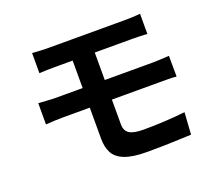

<svg xmlns="http://www.w3.org/2000/svg" viewBox="-127 -908 1254 1117"><g transform="rotate(-20 500.0 -350.0)"><path d="M171.5 -734.9Q193.4 -733.9 217.4 -732.1Q241.4 -730.4 268.5 -730.4Q290.3 -730.4 327.4 -730.4Q364.5 -730.4 411.3 -730.4Q458.1 -730.4 508.3 -730.4Q558.4 -730.4 605.4 -730.4Q652.3 -730.4 690.3 -730.4Q728.2 -730.4 750 -730.4Q775.6 -730.4 798.9 -731.8Q822.3 -733.1 839.8 -734.9V-610.2Q820.7 -611.2 799.2 -612.1Q777.6 -613 750 -613Q728.2 -613 687.9 -613Q647.6 -613 597.2 -613Q546.7 -613 494.2 -613Q441.7 -613 394.9 -613Q348.1 -613 314.5 -613Q281 -613 268.5 -613Q241.4 -613 217.4 -612.5Q193.4 -612 171.5 -610.2ZM515.2 -382.5Q515.2 -365.4 515.2 -335.1Q515.2 -304.8 515.2 -271.3Q515.2 -237.9 515.2 -210Q515.2 -182 515.2 -168.8Q515.2 -127.8 542.3 -111Q569.4 -94.3 629.4 -94.3Q696.6 -94.3 761.7 -98.1Q826.9 -101.8 887.1 -108.3L878.3 27.5Q845.7 28.9 800.1 30.7Q754.5 32.6 704 33.7Q653.5 34.8 606 34.8Q515 34.8 465.3 15Q415.6 -4.7 397 -41.6Q378.3 -78.4 378.3 -128.9Q378.3 -153.5 378.3 -188.3Q378.3 -223 378.3 -260.8Q378.3 -298.6 378.3 -331.9Q378.3 -365.2 378.3 -387.4Q378.3 -398.9 378.3 -425.1Q378.3 -451.3 378.3 -484.4Q378.3 -517.5 378.3 -550Q378.3 -582.4 378.3 -607.7Q378.3 -632.9 378.3 -642.5L515.2 -642.3Q515.2 -632.7 515.2 -604.8Q515.2 -576.9 515.2 -540.6Q515.2 -504.3 515.2 -469.2Q515.2 -434.1 515.2 -409.9Q515.2 -385.6 515.2 -382.5ZM105.5 -448.5Q127.1 -447.2 159.4 -445.1Q191.7 -442.9 214.9 -442.9Q234.5 -442.9 273.3 -442.9Q312.2 -442.9 362.7 -442.9Q413.3 -442.9 469.6 -442.9Q525.9 -442.9 581.1 -442.9Q636.2 -442.9 684.6 -442.9Q733.1 -442.9 767.7 -442.9Q802.4 -442.9 817 -442.9Q828 -442.9 845.8 -443.8Q863.7 -444.7 882.4 -445.6Q901.1 -446.5 914 -447.5L914.8 -318.9Q894.6 -321.4 865.8 -321.5Q837.1 -321.6 820.1 -321.6Q804.7 -321.6 769.3 -321.6Q733.9 -321.6 685 -321.6Q636.2 -321.6 580.3 -321.6Q524.4 -321.6 468 -321.6Q411.7 -321.6 361.6 -321.6Q311.4 -321.6 273 -321.6Q234.5 -321.6 214.9 -321.6Q194 -321.6 161.2 -320.4Q128.4 -319.1 105.5 -317.1Z"/></g></svg>

Font: Shanggu Sans SC VF
Style: Regular
Weight: 250
Designer: GuiWonder
Version: Version 1.021